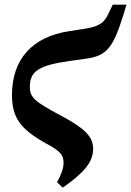

<svg xmlns="http://www.w3.org/2000/svg" viewBox="-20 -617 573 840"><path d="M181.1 10.3C242.8 43.4 258 60 258 95.6C258 119 247.7 148.6 229.4 180.1L254.6 203.9C349.8 137.6 387.4 90.8 387.4 33.8C387.4 -18.5 351.5 -55.4 248.6 -110C129.6 -173.6 110.6 -190.6 110.6 -237.6C110.6 -307.8 153.4 -331.6 286.9 -350.5L354 -359.9C445.5 -372.2 473.5 -404.5 518.9 -548.6L533.4 -596.6H473.4L452 -552.5C433.4 -513.6 408.2 -499.5 343 -489.9L282.6 -480.6C121.1 -456.2 32.4 -357.6 32.4 -201.2C32.4 -102.2 69.6 -51.6 181.1 10.3Z"/></svg>

Font: Source Serif 4 Variable
Style: Italic
Weight: 400
Italic angle: -12°
Designer: Frank Grießhammer
Foundry: Adobe Systems Incorporated
Version: Version 4.004;hotconv 1.0.116;makeotfexe 2.5.65601